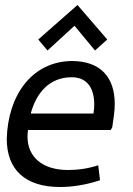

<svg xmlns="http://www.w3.org/2000/svg" viewBox="-20 -738 531 768"><path d="M290 -718 133 -580 170 -536 278 -635 360 -536 409 -580ZM357 -320C357 -309 356 -296 354 -284H103C125 -366 177 -429 267 -429C331 -429 357 -382 357 -320ZM7 -183C7 -59 81 10 220 10C272 10 325 1 380 -17L373 -77C334 -64 293 -58 252 -58C151 -58 90 -109 90 -192C90 -200 91 -209 92 -218H423L429 -229C433 -258 439 -291 439 -322C439 -428 383 -494 267 -494C109 -492 12 -359 7 -183Z"/></svg>

Font: Cantarell
Style: Oblique
Weight: 400
Italic angle: -8°
Designer: Dave Crossland
Version: Version 0.024